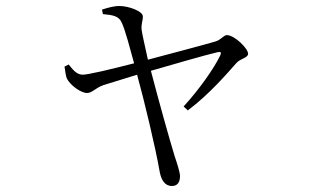

<svg xmlns="http://www.w3.org/2000/svg" viewBox="-20 -566 1040 640"><path d="M209 -351 195 -344C198 -327 199 -313 203 -304C215 -281 250 -256 270 -256C287 -256 297 -272 324 -282L437 -317C461 -230 499 -71 512 5C517 33 529 54 553 54C572 54 580 41 580 21C580 8 570 -22 562 -46C546 -98 509 -230 483 -330C555 -351 670 -384 705 -392C715 -394 719 -393 714 -381C694 -339 645 -269 592 -211L606 -198C678 -252 736 -320 769 -357C782 -371 807 -373 807 -387C807 -404 762 -449 736 -449C726 -449 716 -433 699 -428C666 -418 544 -386 473 -367C465 -406 454 -450 452 -467C450 -488 457 -497 456 -512C456 -528 410 -546 378 -546C359 -546 339 -540 320 -534L323 -519C357 -516 376 -512 385 -492C397 -469 415 -398 427 -355C353 -336 271 -316 254 -317C233 -318 220 -338 209 -351Z"/></svg>

Font: Noto Serif JP Light
Style: Regular
Weight: 300
Designer: Ryoko NISHIZUKA 西塚涼子 (kana & ideographs); Frank Grießhammer (Latin, Greek & Cyrillic); Wenlong ZHANG 张文龙 (bopomofo); San
Foundry: Adobe
Version: Version 2.001;hotconv 1.1.0;makeotfexe 2.6.0